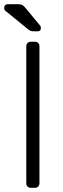

<svg xmlns="http://www.w3.org/2000/svg" viewBox="-32 -900 303 920"><path d="M116 0Q106 0 100 -6Q94 -12 94 -22V-678Q94 -688 100 -694Q106 -700 116 -700H135Q145 -700 151 -694Q157 -688 157 -678V-22Q157 -12 151 -6Q145 0 135 0ZM133 -750Q123 -750 116.5 -751.5Q110 -753 102 -760L-7 -849Q-12 -854 -12 -861Q-12 -880 7 -880H53Q68 -880 75 -876Q82 -872 90 -862L159 -779Q164 -774 164 -766Q164 -750 148 -750Z"/></svg>

Font: Rubik Light Light
Style: Regular
Weight: 300
Version: Version 2.101